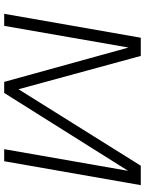

<svg xmlns="http://www.w3.org/2000/svg" viewBox="95 -804 708 939"><g transform="rotate(90 449.5 -334.0)"><path d="M47 0 164 -668H253L416 -70L790 -668H885L768 0H709L815 -606L434 0H380L212 -608L106 0Z"/></g></svg>

Font: Gantari Light
Style: Italic
Weight: 300
Italic angle: -10°
Version: Version 1.000